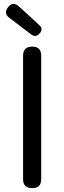

<svg xmlns="http://www.w3.org/2000/svg" viewBox="-20 -975 333 995"><path d="M193.4 -686.5V-45.9Q193.4 0 147.5 0Q99.6 0 99.6 -45.9V-686.5Q99.6 -733.4 147.5 -733.4Q193.4 -733.4 193.4 -686.5ZM78.1 -941.4Q123 -901.4 183.6 -844.7Q206.1 -825.2 185.5 -801.8Q165 -779.3 142.6 -795.9L29.3 -881.8Q-3.9 -906.2 22.5 -938.5Q47.9 -969.7 78.1 -941.4Z"/></svg>

Font: GenSenMaruGothic TW TTF Regular
Style: Regular
Weight: 400
Version: Version 1.301